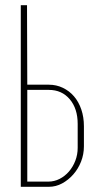

<svg xmlns="http://www.w3.org/2000/svg" viewBox="-20 -719 373 739"><path d="M168 -393Q197 -393 222 -381Q247 -369 265 -348Q283 -327 293 -297.5Q303 -268 303 -233V-156Q303 -125 292 -97Q281 -69 262 -47.5Q243 -26 219 -13Q195 0 168 0H60V-699H84L85 -393ZM279 -242Q279 -301 248.5 -337Q218 -373 168 -373H85V-20H166Q189 -20 209.5 -30.5Q230 -41 245.5 -59Q261 -77 270 -100.5Q279 -124 279 -150Z"/></svg>

Font: Moniqa Thin Paragraph
Style: Regular
Weight: 100
Designer: Rajesh Rajput
Foundry: Rajesh Rajput
Version: Version 1.000